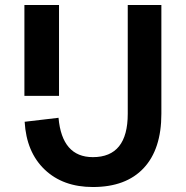

<svg xmlns="http://www.w3.org/2000/svg" viewBox="-20 -735 746 771"><path d="M217 -350H78V-715H217ZM628 -715V-278Q628 -136 557 -60Q486 16 353 16Q233 16 159.5 -54Q86 -124 79 -246L215 -262Q229 -104 353 -104Q493 -104 493 -278V-715Z"/></svg>

Font: Wix Madefor Text
Style: Bold
Weight: 700
Designer: Dalton Maag Ltd
Foundry: Dalton Maag Ltd
Version: Version 3.100